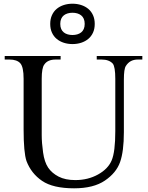

<svg xmlns="http://www.w3.org/2000/svg" viewBox="-20 -999 800 1036"><path d="M502 -677.7V-696.8H748V-677.7H723.1Q680.7 -677.7 659.2 -643.1Q648.4 -627.4 648.4 -569.3V-286.1Q648.4 -182.1 627.9 -124.3Q607.4 -66.4 546.1 -24.7Q484.9 17.1 379.9 17.1Q266.1 17.1 207.3 -22.9Q148.4 -63 123 -129.9Q107.4 -175.8 107.4 -300.8V-573.7Q107.4 -637.7 89.4 -657.7Q71.3 -677.7 31.2 -677.7H5.4V-696.8H307.1V-677.7H280.3Q236.8 -677.7 218.8 -650.4Q205.1 -632.3 205.1 -573.7V-269.5Q205.1 -229 212.4 -176.8Q219.7 -124.5 239.7 -94.7Q259.8 -64.9 296.1 -46.1Q332.5 -27.3 386.2 -27.3Q454.6 -27.3 508.8 -57.4Q563 -87.4 582.5 -133.5Q602.1 -179.7 602.1 -291.5V-573.7Q602.1 -638.7 588.4 -655.8Q568.4 -677.7 528.3 -677.7ZM491.2 -870.1Q491.2 -843.3 481.9 -823Q472.7 -802.7 456.3 -789.1Q439.9 -775.4 418 -768.3Q396 -761.2 371.1 -761.2Q346.2 -761.2 324.2 -768.3Q302.2 -775.4 285.9 -789.1Q269.5 -802.7 260.3 -823Q251 -843.3 251 -870.1Q251 -896.5 260.3 -917Q269.5 -937.5 285.9 -951.2Q302.2 -964.8 324.2 -971.9Q346.2 -979 371.1 -979Q396 -979 418 -971.9Q439.9 -964.8 456.3 -951.2Q472.7 -937.5 481.9 -917Q491.2 -896.5 491.2 -870.1ZM437 -870.1Q437 -886.2 431.9 -897.7Q426.8 -909.2 417.7 -916.3Q408.7 -923.3 396.7 -926.8Q384.8 -930.2 371.1 -930.2Q357.4 -930.2 345.5 -926.8Q333.5 -923.3 324.5 -916.3Q315.4 -909.2 310.3 -897.7Q305.2 -886.2 305.2 -870.1Q305.2 -854 310.3 -842.5Q315.4 -831.1 324.5 -824Q333.5 -816.9 345.5 -813.5Q357.4 -810.1 371.1 -810.1Q384.8 -810.1 396.7 -813.5Q408.7 -816.9 417.7 -824Q426.8 -831.1 431.9 -842.5Q437 -854 437 -870.1Z"/></svg>

Font: KhunPaOh
Style: Regular
Weight: 400
Designer: Khon Soe Zaw Thu
Version: Version 1.00 July 11, 2016, initial release